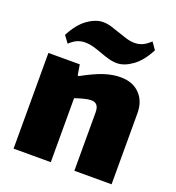

<svg xmlns="http://www.w3.org/2000/svg" viewBox="-142 -906 931 1018"><g transform="rotate(20 324.0 -396.5)"><path d="M49 -540H226L236 -480H243Q314 -519 362 -534.5Q410 -550 454 -550Q522 -550 562 -509.5Q602 -469 602 -401V0H392V-328Q392 -357 381 -369.5Q370 -382 350 -382Q332 -382 307 -375.5Q282 -369 259 -361V0H49ZM99 -660Q134 -728 179.5 -760.5Q225 -793 267 -793Q291 -793 315 -785.5Q339 -778 363 -769.5Q387 -761 411.5 -753.5Q436 -746 460 -746Q481 -746 501 -754Q521 -762 547 -786L575 -746Q540 -678 494.5 -645.5Q449 -613 408 -613Q384 -613 359.5 -620Q335 -627 311 -636Q287 -645 262.5 -652Q238 -659 214 -659Q193 -659 173 -651.5Q153 -644 128 -621Z"/></g></svg>

Font: Encode Sans Narrow
Style: Black
Weight: 900
Designer: Pablo Impallari, Andres Torresi
Foundry: Pablo Impallari, Andres Torresi
Version: Version 1.000; ttfautohint (v1.00) -l 8 -r 50 -G 200 -x 14 -